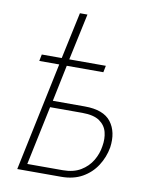

<svg xmlns="http://www.w3.org/2000/svg" viewBox="-83 -791 670 853"><g transform="rotate(10 252.5 -365.0)"><path d="M54 0 157 -490H67L73 -520H163L208 -730H242L197 -520H362L356 -490H191L157 -326H301Q386 -326 420 -281.5Q454 -237 444 -166Q436 -121 411.5 -83Q387 -45 347 -22.5Q307 0 252 0ZM94 -30H254Q302 -30 334.5 -49.5Q367 -69 385.5 -100Q404 -131 409 -166Q415 -200 407.5 -229.5Q400 -259 373.5 -277.5Q347 -296 295 -296H150Z"/></g></svg>

Font: Raleway ExtraLight
Style: Italic
Weight: 200
Italic angle: -12°
Designer: Matt McInerney, Pablo Impallari, Rodrigo Fuenzalida
Foundry: Matt McInerney, Pablo Impallari, Rodrigo Fuenzalida
Version: Version 4.026